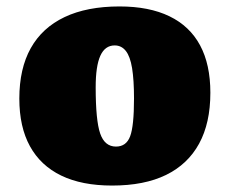

<svg xmlns="http://www.w3.org/2000/svg" viewBox="-20 -562 713 596"><path d="M328 14Q234 14 170 -17Q106 -48 73 -108Q40 -168 40 -256Q40 -349 75.5 -412.5Q111 -476 180.5 -509Q250 -542 351 -542Q443 -542 506 -511.5Q569 -481 601 -421.5Q633 -362 633 -274Q633 -180 598 -116Q563 -52 495.5 -19Q428 14 328 14ZM340 -107Q372 -107 384 -139Q396 -171 396 -256Q396 -314 390 -350.5Q384 -387 370.5 -404Q357 -421 336 -421Q306 -421 291.5 -389Q277 -357 277 -291Q277 -188 291 -147.5Q305 -107 340 -107Z"/></svg>

Font: Literata Variable Black
Style: Regular
Weight: 900
Designer: Latin by Veronika Burian and Jose Scaglione. Greek by Irene Vlachou. Cyrillic by Vera Evstafieva.
Foundry: TypeTogether
Version: Version 3.021